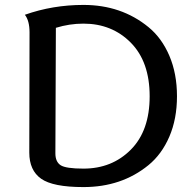

<svg xmlns="http://www.w3.org/2000/svg" viewBox="-20 -751 785 780"><path d="M319 -731Q473 -731 583 -641Q637 -597 668 -524.5Q699 -452 699 -360Q699 -268 668 -196Q637 -124 583 -80Q474 9 319 9Q195 9 147 -25Q99 -59 99 -131L100 -619Q100 -667 81 -691Q194 -731 319 -731ZM319 -66Q435 -66 511.5 -143Q588 -220 588 -360Q588 -500 511.5 -577.5Q435 -655 319 -655Q262 -655 207 -638L205 -128Q205 -94 226 -80Q247 -66 319 -66Z"/></svg>

Font: Laila Medium
Style: Regular
Weight: 500
Designer: Hitesh Malaviya
Foundry: Indian Type Foundry
Version: Version 1.302;PS 1.0;hotconv 1.0.78;makeotf.lib2.5.61930; tt